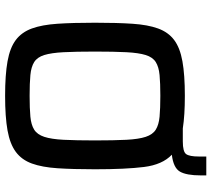

<svg xmlns="http://www.w3.org/2000/svg" viewBox="-58 -762 828 752"><g transform="rotate(90 356.0 -386.0)"><path d="M355 8Q273 8 220 -1.5Q167 -11 136.5 -34Q106 -57 91.5 -97Q77 -137 73 -197.5Q69 -258 69 -344Q69 -430 73 -490.5Q77 -551 91.5 -591Q106 -631 136.5 -654Q167 -677 220 -686.5Q273 -696 355 -696Q394 -696 425.5 -694Q457 -692 483 -688H534Q574 -688 583.5 -701Q593 -714 593 -751V-780H667V-759Q667 -702 652 -676.5Q637 -651 586 -645Q625 -608 634 -536Q643 -464 643 -344Q643 -258 639 -197.5Q635 -137 620.5 -97Q606 -57 575 -34Q544 -11 491 -1.5Q438 8 355 8ZM355 -88Q405 -88 437 -91Q469 -94 488 -106Q507 -118 516 -145.5Q525 -173 527.5 -221Q530 -269 530 -344Q530 -419 527.5 -467Q525 -515 516 -542.5Q507 -570 488 -582Q469 -594 437 -597Q405 -600 355 -600Q306 -600 274 -597Q242 -594 223 -582Q204 -570 195.5 -542.5Q187 -515 184.5 -467Q182 -419 182 -344Q182 -269 184.5 -221Q187 -173 195.5 -145.5Q204 -118 223 -106Q242 -94 274 -91Q306 -88 355 -88Z"/></g></svg>

Font: Saira Medium
Style: Regular
Weight: 500
Designer: Hector Gatti with collaboration of the Omnibus-Type team
Foundry: Omnibus-Type
Version: Version 1.100; ttfautohint (v1.8.3)